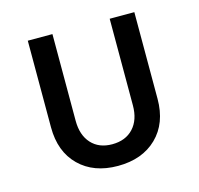

<svg xmlns="http://www.w3.org/2000/svg" viewBox="-87 -643 773 745"><g transform="rotate(-15 300.0 -270.0)"><path d="M299 10Q202 10 144 -47Q86 -104 86 -202V-550H185V-202Q185 -144 215.5 -110.5Q246 -77 299 -77Q353 -77 384 -110.5Q415 -144 415 -202V-550H514V-202Q514 -104 455.5 -47Q397 10 299 10Z"/></g></svg>

Font: JetBrains Mono NL Medium
Style: Regular
Weight: 500
Monospace: yes
Designer: Philipp Nurullin, Konstantin Bulenkov
Foundry: JetBrains
Version: Version 2.305; ttfautohint (v1.8.4.7-5d5b)